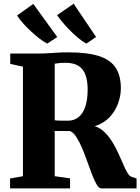

<svg xmlns="http://www.w3.org/2000/svg" viewBox="-20 -1038 772 1058"><path d="M35.5 0V-54.5L106.5 -67V-670.5L36.5 -686V-743H189Q220.5 -743 246.2 -744.8Q272 -746.5 298 -748Q324 -749.5 357.5 -749.5Q463.5 -749.5 526.8 -728.5Q590 -707.5 618 -663.8Q646 -620 646 -551.5Q646 -511 630.8 -468.5Q615.5 -426 583.8 -392.2Q552 -358.5 502 -342.5Q532.5 -333 556.2 -309.8Q580 -286.5 598.8 -256Q617.5 -225.5 632.2 -193.2Q647 -161 659 -132.8Q671 -104.5 682 -85.8Q693 -67 704.5 -64L732.5 -54.5V0H537.5Q525 0 512.8 -21Q500.5 -42 487.5 -75.5Q474.5 -109 461 -147.5Q447.5 -186 432.2 -222Q417 -258 400.5 -283.5Q384 -309 365 -316Q355.5 -316 344.5 -316Q333.5 -316 322.2 -316Q311 -316 300.5 -316Q290 -316 281.5 -316V-67L366 -55V0ZM355 -373Q388.5 -373 412.8 -392.5Q437 -412 450 -450.2Q463 -488.5 463 -544.5Q463 -592.5 451 -625.5Q439 -658.5 412.2 -675.2Q385.5 -692 341.5 -692Q326 -692 315.2 -691.2Q304.5 -690.5 296.5 -689.2Q288.5 -688 281.5 -687V-375.5Q289 -374 303.5 -373.5Q318 -373 332.8 -373Q347.5 -373 355 -373ZM240 -798Q221 -807.5 197.2 -825.8Q173.5 -844 149.5 -866.5Q125.5 -889 105.5 -911.5Q85.5 -934 74 -952.5L163.5 -1016.5L295.5 -834L241 -798ZM455.5 -798Q429.5 -812 398 -839.8Q366.5 -867.5 338.5 -899Q310.5 -930.5 294.5 -954.5L386 -1017.5L509.5 -834L456.5 -798Z"/></svg>

Font: Merriweather 48pt Black
Style: Regular
Weight: 900
Version: Version 2.100